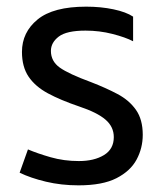

<svg xmlns="http://www.w3.org/2000/svg" viewBox="-20 -547 487 577"><path d="M216 10Q164 10 118 -1Q72 -12 39 -28L64 -98Q92 -86 132 -74.5Q172 -63 217 -63Q263 -63 292.5 -81Q322 -99 322 -135Q322 -166 297 -187.5Q272 -209 218 -227Q162 -246 124 -266.5Q86 -287 66 -316.5Q46 -346 46 -391Q46 -450 93 -488.5Q140 -527 239 -527Q283 -527 321 -519Q359 -511 380 -497V-423Q357 -435 318 -445Q279 -455 237 -455Q180 -455 156.5 -437Q133 -419 133 -394Q133 -363 159.5 -344Q186 -325 254 -300Q298 -283 333 -264.5Q368 -246 388.5 -217Q409 -188 409 -142Q409 -102 390.5 -67.5Q372 -33 330 -11.5Q288 10 216 10Z"/></svg>

Font: Noto Sans Thai UI SemCond
Style: Regular
Weight: 400
Width: 4
Designer: Monotype Design Team
Foundry: Monotype Imaging Inc.
Version: Version 2.000